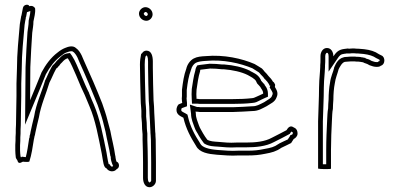

<svg xmlns="http://www.w3.org/2000/svg" viewBox="-20 -706 1672 804"><path d="M44 -76C44 -67 45 -57 46 -48C46 -45 48 -41 53 -34C56 -22 62 -21 76 -29C82 -28 88 -28 94 -28C100 -28 103 -29 103 -30C112 -57 117 -91 122 -123C123 -127 124 -130 124 -133C126 -138 127 -144 128 -150C132 -169 137 -191 143 -215C151 -265 174 -316 187 -360C197 -379 204 -398 213 -414C215 -419 217 -421 221 -423C223 -426 225 -429 228 -431C231 -436 235 -441 240 -445C246 -452 254 -460 264 -462C278 -441 287 -416 299 -390L304 -378C314 -354 324 -330 335 -308C342 -292 348 -276 355 -260C380 -202 392 -132 406 -63L409 -45C412 -32 413 -5 426 -1C436 14 458 16 469 2C483 -4 480 -26 468 -29C466 -34 465 -39 464 -45C464 -49 463 -53 462 -57C458 -88 448 -125 442 -158L430 -203C424 -227 416 -250 408 -273C384 -334 358 -394 331 -453L322 -474C316 -486 309 -497 299 -504C286 -517 266 -511 252 -505C242 -501 232 -495 221 -486C193 -465 171 -435 154 -403C137 -360 123 -327 106 -286L107 -425C109 -475 112 -525 115 -569C117 -586 120 -599 120 -616C123 -634 129 -650 127 -671C124 -678 114 -684 103 -680C100 -690 79 -688 76 -673L74 -663C73 -656 71 -649 70 -642C69 -639 68 -637 68 -634C66 -625 65 -615 63 -605C58 -546 51 -483 51 -418C50 -398 50 -377 49 -356V-304C49 -285 48 -266 48 -247C48 -224 47 -203 47 -184C46 -171 46 -159 46 -148C45 -137 45 -127 45 -117L44 -99ZM64 -76V-98L65 -116V-117C65 -127 65 -136 66 -146V-147V-148C66 -159 66 -170 67 -182V-183V-184C67 -202 68 -223 68 -247C68 -265 69 -284 69 -304V-356C70 -379 70 -398 71 -417V-418C71 -481 78 -543 83 -602C85 -613 86 -623 88 -630V-632V-633C88 -634 89 -635 89 -636L90 -637V-639C91 -643 92 -649 93 -655L107 -660C107 -647 103 -636 100 -619V-618V-616C100 -602 97 -589 95 -571V-570C92 -526 89 -476 87 -425L85 -184L124 -278C141 -319 155 -352 172 -395C189 -426 208 -451 233 -470C244 -479 251 -484 260 -487C275 -493 283 -492 285 -490L286 -489L288 -488C293 -484 299 -476 304 -466L313 -445C340 -386 365 -326 389 -266C397 -242 405 -221 411 -198L422 -154C428 -120 438 -83 442 -54V-53L443 -52C444 -48 444 -46 444 -45V-43V-42C445 -36 446 -29 449 -22L453 -12H454L453 -10C451 -8 446 -7 443 -12L439 -18L435 -19C433 -24 431 -39 429 -49L426 -67C412 -136 399 -207 373 -268C366 -283 360 -299 353 -316V-317C342 -338 332 -362 322 -386L317 -398C305 -424 297 -449 281 -473L273 -484L260 -482C243 -479 232 -465 226 -459C219 -453 215 -448 213 -445C208 -440 208 -439 207 -438C201 -434 196 -426 195 -423C184 -404 178 -386 169 -369L168 -368V-366C156 -324 131 -271 123 -219C117 -194 112 -174 108 -154C107 -147 106 -142 105 -140L104 -137V-133C104 -132 104 -131 103 -128L102 -127V-126C98 -99 94 -70 88 -48C85 -48 81 -49 79 -49L72 -50L68 -47L66 -51C65 -60 64 -69 64 -76Z M562 -649C562 -633 576 -619 593 -619C607 -619 619 -632 619 -646C619 -662 605 -676 589 -676C575 -676 562 -663 562 -649ZM566 -436C566 -388 568 -340 569 -292C569 -280 570 -268 571 -257L572 -242V-217C574 -201 575 -182 575 -166C576 -159 576 -151 577 -144V-121C578 -89 579 -57 579 -26V39C579 58 587 78 606 78C620 78 633 65 633 51V-26C633 -58 632 -90 632 -121L631 -138C631 -143 631 -149 630 -154C630 -166 628 -184 628 -197C627 -209 627 -221 626 -233C626 -241 625 -250 625 -260C624 -268 624 -277 623 -286C622 -331 620 -377 620 -422V-448C620 -470 615 -494 593 -494C585 -494 578 -489 575 -483C574 -482 572 -481 571 -480C568 -466 566 -451 566 -436ZM582 -649C582 -651 587 -656 589 -656C594 -656 599 -651 599 -646C599 -643 595 -639 593 -639C587 -639 582 -645 582 -649ZM586 -436C586 -447 587 -460 589 -469L591 -471L593 -474C594 -474 600 -472 600 -448V-422C600 -376 602 -331 603 -286V-285V-284C604 -277 604 -268 605 -259C605 -248 606 -239 606 -233V-232V-231C607 -221 607 -207 608 -196C608 -181 610 -164 610 -154V-152V-150C610 -148 611 -143 611 -138V-137L612 -120C612 -88 613 -58 613 -26V51C613 53 608 58 606 58C605 58 599 56 599 39V-26C599 -57 598 -90 597 -121V-145V-147C596 -152 596 -159 595 -167C595 -184 594 -202 592 -218V-243L591 -259C590 -271 589 -280 589 -292C588 -341 586 -388 586 -436Z M719 -246C719 -226 735 -220 748 -213C759 -166 779 -130 801 -95C815 -67 852 -61 889 -58C917 -56 947 -53 978 -55H1017C1045 -55 1066 -57 1090 -62C1118 -67 1137 -72 1158 -87C1172 -94 1186 -100 1199 -107C1203 -113 1207 -119 1210 -124C1217 -127 1226 -136 1226 -146C1226 -162 1219 -169 1209 -173C1195 -183 1185 -170 1180 -161C1160 -151 1139 -139 1118 -129C1089 -113 1051 -109 1008 -109H969C941 -107 917 -110 893 -112C877 -113 859 -114 848 -121C842 -129 835 -139 830 -148C824 -160 818 -167 813 -181C808 -196 800 -212 800 -231L799 -239C802 -238 806 -238 809 -238C814 -237 818 -237 821 -237H955C983 -238 1010 -239 1037 -241C1062 -241 1078 -252 1096 -261C1112 -272 1131 -278 1138 -298C1147 -317 1138 -330 1131 -342C1132 -345 1132 -348 1132 -352C1129 -359 1126 -363 1123 -364C1118 -373 1112 -380 1104 -388C1100 -394 1094 -400 1088 -406C1085 -410 1081 -415 1077 -419C1067 -425 1057 -432 1046 -438C993 -461 918 -478 841 -471C823 -470 806 -469 791 -461C776 -453 764 -436 760 -418C750 -391 746 -363 742 -330V-304C741 -297 741 -290 742 -283C742 -280 743 -278 743 -275L728 -269C723 -264 719 -255 719 -246ZM739 -246C739 -248 740 -251 741 -253L763 -261V-275C763 -280 762 -283 762 -283V-284V-286C761 -291 761 -296 762 -301V-303V-329C766 -363 770 -387 779 -411V-412L780 -414C783 -427 791 -438 800 -443C810 -448 823 -450 842 -451C915 -458 987 -441 1037 -420C1046 -415 1055 -408 1064 -403C1067 -400 1070 -397 1072 -394L1073 -393L1074 -392C1080 -386 1085 -381 1087 -377L1088 -375L1090 -374C1097 -367 1102 -361 1106 -354L1109 -347H1112L1109 -340L1114 -332C1122 -318 1124 -316 1120 -307L1119 -306V-305C1116 -295 1106 -291 1086 -278C1066 -268 1055 -261 1037 -261H1036C1010 -259 982 -258 955 -257H821C818 -257 816 -257 813 -258H811H809H805L775 -268L780 -230C780 -206 790 -187 794 -174C800 -156 807 -150 812 -139C818 -128 825 -118 832 -109L834 -106L837 -104C855 -93 877 -93 892 -92C915 -90 941 -87 970 -89H1008C1052 -89 1094 -93 1127 -111C1150 -122 1170 -133 1189 -143L1194 -146L1197 -151C1198 -152 1199 -154 1200 -155L1202 -154C1206 -152 1206 -154 1206 -146C1206 -145 1203 -142 1202 -142L1196 -140L1193 -134L1185 -122C1173 -116 1162 -112 1149 -105L1148 -104L1146 -103C1128 -90 1114 -87 1086 -82C1063 -77 1044 -75 1017 -75H977C948 -73 919 -76 891 -78C853 -81 827 -89 819 -104L818 -105V-106C796 -140 777 -174 767 -218L765 -226L757 -231C740 -240 739 -240 739 -246ZM783 -290 784 -272H806C814 -271 814 -271 816 -271H955C982 -271 1013 -272 1037 -275C1052 -276 1058 -281 1061 -282C1072 -287 1082 -293 1090 -296L1102 -301V-314C1102 -336 1088 -350 1088 -350L1087 -354L1084 -356C1083 -357 1081 -360 1076 -365L1075 -367H1074L1073 -369V-370L1071 -374C1060 -396 1037 -403 1027 -409V-410H1026C996 -425 958 -433 919 -436H918H910C892 -438 877 -439 860 -439H859H857C843 -437 830 -436 816 -434L806 -432L801 -423C799 -418 798 -414 798 -411C790 -385 787 -357 783 -333V-332C782 -319 782 -304 783 -290ZM803 -292C802 -305 802 -318 803 -330C807 -356 810 -383 818 -408C818 -410 818 -412 819 -414C832 -416 845 -417 860 -419C876 -419 891 -418 909 -416H917C954 -413 991 -405 1017 -392C1029 -385 1047 -377 1053 -365V-364C1056 -357 1059 -353 1062 -351C1065 -348 1067 -345 1070 -342C1074 -333 1082 -328 1082 -314C1073 -310 1064 -305 1054 -301C1049 -299 1042 -295 1036 -295C1010 -292 982 -291 955 -291H816C815 -291 812 -291 809 -292Z M1312 0C1316 1 1325 2 1337 2H1343C1357 2 1366 2 1366 0V-78C1366 -120 1368 -162 1370 -203C1371 -220 1371 -236 1374 -250C1374 -262 1375 -275 1376 -289C1376 -311 1378 -338 1382 -357C1385 -380 1393 -396 1398 -416C1403 -426 1412 -444 1424 -447C1428 -447 1432 -448 1436 -448C1440 -448 1445 -449 1450 -449H1464C1470 -448 1475 -448 1481 -448C1484 -448 1487 -447 1489 -447C1493 -446 1497 -446 1501 -445L1504 -443C1508 -442 1513 -440 1518 -438L1527 -433C1537 -429 1547 -426 1557 -426C1565 -426 1571 -427 1575 -431C1593 -435 1595 -467 1577 -474L1567 -479C1550 -491 1530 -497 1505 -500C1497 -501 1489 -501 1481 -502C1475 -502 1470 -502 1464 -503C1456 -503 1448 -503 1441 -502C1440 -502 1438 -503 1437 -503C1431 -502 1426 -502 1421 -501C1397 -498 1387 -486 1376 -470C1376 -488 1367 -505 1349 -505C1332 -505 1322 -488 1322 -471V-456C1322 -449 1322 -441 1321 -433V-426C1321 -420 1320 -414 1320 -408C1319 -395 1318 -382 1317 -368C1317 -359 1316 -349 1316 -339C1316 -294 1313 -245 1312 -198ZM1332 -18V-198C1333 -244 1336 -293 1336 -339C1336 -347 1337 -358 1337 -367C1338 -381 1339 -393 1340 -406V-407V-408C1340 -412 1341 -418 1341 -426V-432C1342 -444 1342 -449 1342 -456V-471C1342 -482 1348 -485 1349 -485C1351 -485 1356 -484 1356 -470V-406L1392 -459C1402 -474 1406 -479 1423 -481H1424H1425C1427 -481 1425 -481 1430 -482H1442H1444C1448 -483 1456 -483 1462 -483C1470 -482 1475 -482 1480 -482C1491 -481 1496 -481 1503 -480C1526 -477 1542 -472 1555 -463L1557 -462L1569 -456C1570 -455 1570 -452 1569 -450L1565 -449L1562 -446H1557C1551 -446 1544 -448 1536 -451L1527 -456L1525 -457C1521 -458 1515 -460 1512 -461L1509 -464H1506C1499 -466 1495 -466 1494 -466L1491 -467H1490C1489 -467 1486 -468 1481 -468C1475 -468 1471 -468 1467 -469H1466H1450C1442 -469 1437 -468 1436 -468C1429 -468 1425 -467 1424 -467H1422L1419 -466C1393 -460 1384 -433 1380 -425L1379 -423V-421C1375 -404 1365 -385 1362 -360C1358 -339 1356 -312 1356 -290C1355 -276 1354 -264 1354 -252C1351 -236 1351 -220 1350 -204C1348 -163 1346 -121 1346 -78V-18H1343H1337Z"/></svg>

Font: Scribbler
Style: Clr
Weight: 400
Designer: Mew Too
Foundry: Cannot Into Space Fonts
Version: Version 1.001